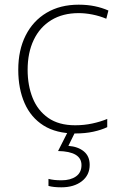

<svg xmlns="http://www.w3.org/2000/svg" viewBox="-20 -560 514 820"><path d="M302 10Q220 10 166 -24Q112 -58 85 -119.5Q58 -181 58 -262Q58 -346 89.5 -408.5Q121 -471 179 -505.5Q237 -540 316 -540Q353 -540 384.5 -533.5Q416 -527 443 -515L434 -480Q405 -492 374.5 -498Q344 -504 316 -504Q248 -504 199 -474Q150 -444 124 -389.5Q98 -335 98 -262Q98 -195 119.5 -141.5Q141 -88 186 -56.5Q231 -25 301 -25Q339 -25 374 -32.5Q409 -40 438 -52V-17Q413 -5 378.5 2.5Q344 10 302 10ZM363 144Q363 188 329.5 214Q296 240 242 240Q208 240 187 234V204Q199 207 212 208.5Q225 210 243 210Q281 210 304.5 193.5Q328 177 328 145Q328 87 228 85L271 0H303L272 63Q313 66 338 86.5Q363 107 363 144Z"/></svg>

Font: Noto Sans Khmer UI ExtraLight
Style: Regular
Weight: 200
Designer: Danh Hong and the Monotype Design Team
Foundry: Monotype Imaging Inc.
Version: Version 2.002; ttfautohint (v1.8.4.7-5d5b)